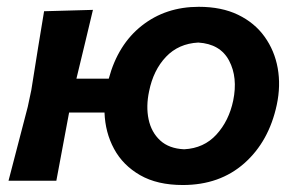

<svg xmlns="http://www.w3.org/2000/svg" viewBox="-20 -531 878 564"><path d="M5 0Q19 -53.5 32.2 -104.5Q45.5 -155.5 61.5 -217L72 -266.5Q83.5 -339.5 92 -391.8Q100.5 -444 109.5 -498L253 -502Q241.5 -453.5 230.2 -406.5Q219 -359.5 204.5 -300H299.5Q326.5 -400.5 396.8 -455.8Q467 -511 564 -511Q631 -511 679.5 -487.5Q728 -464 757.2 -423.2Q786.5 -382.5 795.8 -330.8Q805 -279 793 -223Q770 -115.5 697.8 -51.5Q625.5 12.5 517 12.5Q442 12.5 391.5 -16.5Q341 -45.5 315 -93.8Q289 -142 287 -200.5H183Q172.5 -144.5 163.8 -97.8Q155 -51 145.5 0ZM521 -92.5Q579 -95.5 615.8 -135.8Q652.5 -176 665 -235.5Q679 -303.5 653 -352.8Q627 -402 562.5 -406Q504.5 -403 467.5 -364Q430.5 -325 418 -263Q408.5 -218.5 416.5 -180.5Q424.5 -142.5 450.5 -118.5Q476.5 -94.5 521 -92.5Z"/></svg>

Font: Commissioner Loud SemiBold
Style: Italic
Weight: 600
Italic angle: -12°
Designer: Kostas Bartsokas
Foundry: Kostas Bartsokas
Version: Version 1.000; ttfautohint (v1.8.3)